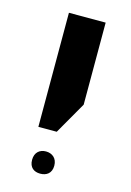

<svg xmlns="http://www.w3.org/2000/svg" viewBox="-89 -646 427 626"><g transform="rotate(15 124.5 -332.5)"><path d="M65 -213H127L189 -321V-598H65ZM110 -67C131 -67 148 -78 148 -104C148 -129 131 -142 110 -142C89 -142 73 -129 73 -104C73 -78 89 -67 110 -67Z"/></g></svg>

Font: Noto Sans Hebrew SemiCondensed Semi
Style: Regular
Weight: 600
Width: 4
Designer: Monotype Design Team
Foundry: Monotype Imaging Inc.
Version: Version 1.902